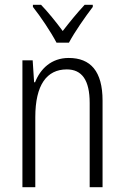

<svg xmlns="http://www.w3.org/2000/svg" viewBox="-20 -785 521 805"><path d="M217 -606H269C293 -651 337 -714 369 -756V-765H335C300 -727 274 -695 243 -655C215 -693 180 -736 152 -765H118V-756C149 -717 193 -652 217 -606ZM268 -542C195 -542 149 -496 127 -440H123L117 -532H74V0H128V-294C128 -429 176 -494 260 -494C323 -494 356 -450 356 -353V0H410V-363C410 -486 360 -542 268 -542Z"/></svg>

Font: Noto Sans Thai Looped Condensed Light
Style: Regular
Weight: 300
Width: 3
Designer: Sasikarn Vongin, Ben Mitchell
Foundry: The Fontpad Ltd
Version: Version 1.001